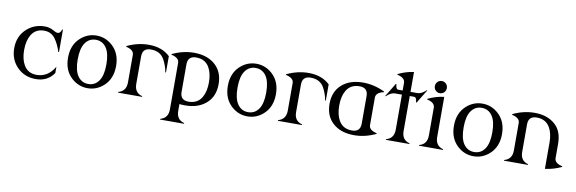

<svg xmlns="http://www.w3.org/2000/svg" viewBox="-61 -1274 6008 2001"><g transform="rotate(10 2943.5 -273.5)"><path d="M320.3 9.8Q200.7 9.8 123 -68.8Q43.9 -148.9 43.9 -268.6Q43.9 -391.1 123 -468.3Q203.6 -546.9 320.3 -546.9Q372.1 -546.9 413.1 -522.5Q443.8 -503.9 462.9 -503.9Q488.8 -503.9 503.4 -546.9H510.7V-309.6H503.4Q479.5 -387.2 438.5 -443.8Q396 -502.4 320.3 -502.4Q229 -502.4 185.1 -427.2Q148.9 -365.2 148.9 -268.6Q148.9 -171.9 185.1 -109.9Q229 -34.7 320.3 -34.7Q441.4 -34.7 510.7 -154.3V-87.4Q444.3 9.8 320.3 9.8Z M698.7 -56.6Q613.3 -133.8 613.3 -268.6Q613.3 -403.3 698.7 -480.5Q772 -546.9 867.7 -546.9Q963.4 -546.9 1036.6 -480.5Q1122.1 -403.3 1122.1 -268.6Q1122.1 -133.8 1036.6 -56.6Q963.4 9.8 867.7 9.8Q772 9.8 698.7 -56.6ZM979.5 -94.2Q1019.5 -152.3 1019.5 -268.6Q1019.5 -384.8 979.5 -442.9Q938.5 -502.4 867.7 -502.4Q797.4 -502.4 755.9 -442.9Q715.8 -385.3 715.8 -268.6Q715.8 -151.9 755.9 -94.2Q796.9 -34.7 867.7 -34.7Q938.5 -34.7 979.5 -94.2Z M1190.4 0V-7.3Q1273.4 -29.8 1273.4 -122.1V-413.6Q1273.4 -467.8 1190.4 -485.8V-492.7Q1303.7 -546.9 1420.4 -546.9Q1562 -546.9 1645.5 -465.8V-293.9H1638.2Q1626.5 -365.2 1591.3 -427.2Q1548.8 -502.4 1449.7 -502.4Q1361.3 -502.4 1361.3 -414.1V-122.1Q1361.3 -28.8 1444.3 -7.3V0Z M1929.2 -34.7Q2024.4 -34.7 2068.4 -109.9Q2104.5 -171.9 2104.5 -268.6Q2104.5 -365.2 2068.4 -427.2Q2024.9 -502.4 1929.2 -502.4Q1840.8 -502.4 1840.8 -414.1V-123Q1840.8 -34.7 1929.2 -34.7ZM1669.9 200.2V192.9Q1752.9 170.9 1752.9 78.1V-413.6Q1752.9 -467.8 1669.9 -485.8V-492.7Q1783.2 -546.9 1899.9 -546.9Q2043 -546.9 2127.9 -468.3Q2207 -395 2207 -268.6Q2207 -142.1 2127.9 -68.8Q2043 9.8 1899.9 9.8Q1870.1 9.8 1840.8 6.3V78.1Q1840.8 171.4 1923.8 192.9V200.2Z M2390.1 -56.6Q2304.7 -133.8 2304.7 -268.6Q2304.7 -403.3 2390.1 -480.5Q2463.4 -546.9 2559.1 -546.9Q2654.8 -546.9 2728 -480.5Q2813.5 -403.3 2813.5 -268.6Q2813.5 -133.8 2728 -56.6Q2654.8 9.8 2559.1 9.8Q2463.4 9.8 2390.1 -56.6ZM2670.9 -94.2Q2710.9 -152.3 2710.9 -268.6Q2710.9 -384.8 2670.9 -442.9Q2629.9 -502.4 2559.1 -502.4Q2488.8 -502.4 2447.3 -442.9Q2407.2 -385.3 2407.2 -268.6Q2407.2 -151.9 2447.3 -94.2Q2488.3 -34.7 2559.1 -34.7Q2629.9 -34.7 2670.9 -94.2Z M2881.8 0V-7.3Q2964.8 -29.8 2964.8 -122.1V-413.6Q2964.8 -467.8 2881.8 -485.8V-492.7Q2995.1 -546.9 3111.8 -546.9Q3253.4 -546.9 3336.9 -465.8V-293.9H3329.6Q3317.9 -365.2 3282.7 -427.2Q3240.2 -502.4 3141.1 -502.4Q3052.7 -502.4 3052.7 -414.1V-122.1Q3052.7 -28.8 3135.7 -7.3V0Z M3658.7 -34.7Q3747.1 -34.7 3747.1 -123V-414.1Q3747.1 -502.4 3658.7 -502.4Q3563.5 -502.4 3519.5 -427.2Q3483.4 -365.2 3483.4 -268.6Q3483.4 -171.9 3519.5 -109.9Q3563 -34.7 3658.7 -34.7ZM3688 9.8Q3543.5 9.8 3460 -68.8Q3380.9 -142.1 3380.9 -268.6Q3380.9 -395 3460 -468.3Q3544.9 -546.9 3688 -546.9Q3804.7 -546.9 3918 -492.7V-485.8Q3835 -467.8 3835 -413.6V-123.5Q3835 -69.3 3918 -51.3V-44.4Q3804.7 9.8 3688 9.8Z M4024.4 0V-7.3Q4107.4 -29.3 4107.4 -122.1V-493.2H4035.2Q3991.2 -493.2 3944.8 -447.8H3937.5L4024.9 -591.3H4032.2Q4034.2 -537.1 4062.5 -537.1H4107.4V-617.2Q4107.4 -671.4 4024.4 -689.5V-696.3Q4108.9 -737.3 4190.4 -747.1V-537.1H4262.7Q4306.6 -537.1 4353 -582.5H4360.4L4272.9 -439H4265.6Q4263.7 -493.2 4235.4 -493.2H4190.4V-122.1Q4190.4 -28.8 4273.4 -7.3V0Z M4448.2 -686.5Q4466.8 -705.1 4493.2 -705.1Q4519.5 -705.1 4538.1 -686.5Q4556.6 -668 4556.6 -640.9Q4556.6 -613.8 4538.1 -595Q4519.5 -576.2 4493.2 -576.2Q4466.8 -576.2 4448.2 -595Q4429.7 -613.8 4429.7 -640.9Q4429.7 -668 4448.2 -686.5ZM4375 0V-7.3Q4458 -29.3 4458 -122.1V-417Q4458 -471.2 4375 -489.3V-496.1Q4459.5 -536.6 4545.9 -546.9V-122.1Q4545.9 -28.8 4628.9 -7.3V0Z M4782.7 -56.6Q4697.3 -133.8 4697.3 -268.6Q4697.3 -403.3 4782.7 -480.5Q4856 -546.9 4951.7 -546.9Q5047.4 -546.9 5120.6 -480.5Q5206.1 -403.3 5206.1 -268.6Q5206.1 -133.8 5120.6 -56.6Q5047.4 9.8 4951.7 9.8Q4856 9.8 4782.7 -56.6ZM5063.5 -94.2Q5103.5 -152.3 5103.5 -268.6Q5103.5 -384.8 5063.5 -442.9Q5022.5 -502.4 4951.7 -502.4Q4881.3 -502.4 4839.8 -442.9Q4799.8 -385.3 4799.8 -268.6Q4799.8 -151.9 4839.8 -94.2Q4880.9 -34.7 4951.7 -34.7Q5022.5 -34.7 5063.5 -94.2Z M5274.4 0V-7.3Q5357.4 -29.8 5357.4 -122.1V-413.6Q5357.4 -467.8 5274.4 -485.8V-492.7Q5387.7 -546.9 5504.4 -546.9Q5646 -546.9 5729.5 -465.8Q5799.3 -397.9 5799.3 -268.6V-120.1Q5799.3 -65.9 5882.3 -47.9V-41Q5798.3 -1 5709 9.8V-268.6Q5709 -365.2 5672.9 -427.2Q5628.9 -502.4 5533.7 -502.4Q5445.3 -502.4 5445.3 -414.1V-122.1Q5445.3 -28.8 5528.3 -7.3V0Z"/></g></svg>

Font: Modern Antiqua
Style: Book
Weight: 400
Designer: Wojciech Kalinowski "wmk69" (wmk69@o2.pl)
Foundry: Wojciech Kalinowski "wmk69" (wmk69@o2.pl)
Version: Version 3.1.0; 2021-05-28